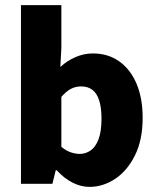

<svg xmlns="http://www.w3.org/2000/svg" viewBox="-20 -719 616 751"><path d="M330 12Q297 12 264 -4.5Q231 -21 202 -53H198L185 0H62V-699H220V-531L216 -457Q243 -482 276 -496Q309 -510 343 -510Q403 -510 447 -478.5Q491 -447 514.5 -390.5Q538 -334 538 -258Q538 -172 508 -111.5Q478 -51 430.5 -19.5Q383 12 330 12ZM292 -117Q315 -117 334.5 -130.5Q354 -144 365.5 -174.5Q377 -205 377 -255Q377 -298 368 -326Q359 -354 341.5 -367.5Q324 -381 297 -381Q276 -381 257.5 -371.5Q239 -362 220 -340V-145Q237 -130 256 -123.5Q275 -117 292 -117Z"/></svg>

Font: Mada ExtraBold
Style: Regular
Weight: 800
Designer: Khaled Hosny
Version: Version 1.5